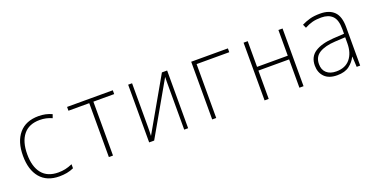

<svg xmlns="http://www.w3.org/2000/svg" viewBox="-24 -1093 3228 1657"><g transform="rotate(-20 1590.0 -264.5)"><path d="M320 11Q205 11 144 -61.5Q83 -134 83 -263Q83 -393 145.5 -466.5Q208 -540 325 -540Q391 -540 447 -514L435 -481Q383 -505 324 -505Q224 -505 173 -441.5Q122 -378 122 -263Q122 -149 172.5 -86.5Q223 -24 323 -24Q357 -24 387 -30.5Q417 -37 452 -52V-15Q421 -1 388.5 5Q356 11 320 11Z M776 0V-495H585V-530H1005V-495H814V0Z M1146 0V-530H1182V-136Q1182 -112 1181.5 -91.5Q1181 -71 1180 -47L1456 -530H1504V0H1468V-392Q1468 -416 1468 -438Q1468 -460 1469 -484L1192 0Z M1725 0V-530H2062V-495H1762V0Z M2206 0V-530H2244V-294H2526V-530H2564V0H2526V-260H2244V0Z M2871 11Q2795 11 2755.5 -29Q2716 -69 2716 -133Q2716 -214 2776.5 -253.5Q2837 -293 2946 -300L3047 -306V-349Q3047 -434 3011 -469.5Q2975 -505 2909 -505Q2862 -505 2827.5 -496Q2793 -487 2756 -467L2741 -500Q2777 -518 2816 -529Q2855 -540 2911 -540Q2995 -540 3039.5 -496Q3084 -452 3084 -355V0H3052L3047 -95H3045Q3024 -52 2983 -20.5Q2942 11 2871 11ZM2875 -23Q2958 -23 3002 -76.5Q3046 -130 3046 -219V-274L2952 -269Q2859 -264 2806.5 -232Q2754 -200 2754 -133Q2754 -81 2786 -52Q2818 -23 2875 -23Z"/></g></svg>

Font: Noto Sans Mono Condensed ExtraLight
Style: Regular
Weight: 200
Width: 3
Designer: Monotype Design Team
Foundry: Monotype Imaging Inc.
Version: Version 2.014; ttfautohint (v1.8.4.7-5d5b)